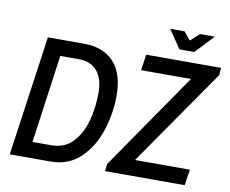

<svg xmlns="http://www.w3.org/2000/svg" viewBox="-89 -967 1296 1081"><g transform="rotate(10 559.5 -426.5)"><path d="M129 -686H334Q446 -686 506.5 -621Q567 -556 567 -428Q567 -329 535.5 -230.5Q504 -132 436 -66Q368 0 265 0H32ZM254 -91Q331 -91 378 -143Q425 -195 444.5 -271Q464 -347 464 -425Q464 -509 427 -552Q390 -595 322 -595H216L146 -91ZM581 -41 963 -595H678L691 -686H1119L1116 -644L732 -91H1046L1032 0H577ZM799 -853H881L919 -807L970 -853H1054L955 -748H870Z"/></g></svg>

Font: Archivo Narrow Medium
Style: Italic
Weight: 500
Italic angle: -8°
Designer: Hector Gatti
Foundry: Omnibus-Type
Version: Version 2.001